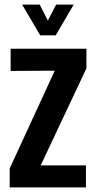

<svg xmlns="http://www.w3.org/2000/svg" viewBox="-20 -811 416 831"><path d="M22 0V-82L217 -505L26 -504V-600H354V-515L156 -95H352V0ZM76 -791H152L187 -722L223 -791H299L221 -658H154Z"/></svg>

Font: Big Shoulders Display ExtraBold
Style: Regular
Weight: 800
Designer: Patric King
Foundry: XO Type Co
Version: Version 1.000; ttfautohint (v1.8.2)